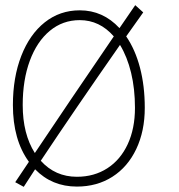

<svg xmlns="http://www.w3.org/2000/svg" viewBox="-20 -723 694 744"><path d="M541 -305Q541 -215 508 -145.5Q475 -76 415.5 -38Q356 0 278 0Q181 0 116 -67L72 1L39 -17L92 -96Q30 -181 30 -316Q30 -423 62.5 -506.5Q95 -590 153.5 -636.5Q212 -683 289 -683Q379 -683 443 -614L504 -703Q507 -701 535 -675L469 -582Q504 -531 522.5 -460.5Q541 -390 541 -305ZM115 -130Q242 -320 421 -582Q366 -645 289 -645Q223 -645 173 -603.5Q123 -562 95.5 -487.5Q68 -413 68 -316Q68 -204 115 -130ZM503 -305Q503 -379 488 -441Q473 -503 445 -549Q267 -294 138 -100Q194 -38 278 -38Q345 -38 396 -71Q447 -104 475 -164.5Q503 -225 503 -305Z"/></svg>

Font: Vibes
Style: Regular
Weight: 400
Designer: AbdElmomen Kadhim
Version: Version 1.100